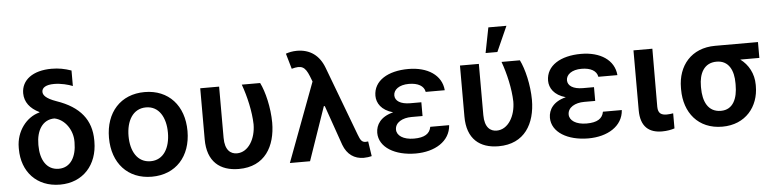

<svg xmlns="http://www.w3.org/2000/svg" viewBox="-47 -1022 5154 1273"><g transform="rotate(-5 2530.5 -385.0)"><path d="M117.5 -614.3C117.9 -556.1 152.3 -511.4 213.8 -481.5L214.1 -478.7C126.1 -456.7 56.8 -366.5 56.8 -258.5V-248.6C56.8 -98.7 152.7 9.9 309.3 9.9C463.1 9.9 559.7 -101.2 560 -254.3V-264.2C559.7 -397.7 488.3 -490.1 332.4 -543.3C262.8 -567.8 245.4 -592 245.4 -612.9C245.4 -640.6 272.4 -658.4 326.7 -658.4C372.9 -658.4 421.5 -645.6 449.9 -633.9V-737.2C404.5 -752.8 366.1 -760.3 318.5 -760.3C194.2 -760.3 117.5 -702.8 117.5 -614.3ZM188.2 -259.9V-268.8C188.2 -358.3 228.7 -430.4 309.3 -430.4C380 -416.2 428.3 -341.6 428.3 -268.8V-259.9C428.3 -166.2 388.8 -95.5 309.3 -95.5C228.3 -95.5 188.2 -166.5 188.2 -259.9Z M919.7 10.7C1079.5 10.7 1181.1 -101.9 1181.1 -270.6C1181.1 -439.6 1079.5 -552.6 919.7 -552.6C759.9 -552.6 658.4 -439.6 658.4 -270.6C658.4 -101.9 759.9 10.7 919.7 10.7ZM788.7 -271C788.7 -370.7 832 -450.6 920.5 -450.6C1007.5 -450.6 1050.8 -370.7 1050.8 -271C1050.8 -171.2 1007.5 -92.3 920.5 -92.3C832 -92.3 788.7 -171.2 788.7 -271Z M1289.8 -545.5V-206C1289.4 -56.5 1373.9 9.9 1498.9 9.9C1672.6 9.9 1745 -120 1745.4 -277C1745 -377.8 1718.7 -485.8 1688.6 -545.5H1566.4C1595.9 -464.5 1619.3 -361.9 1621.4 -277C1621.4 -181.1 1571.7 -94.5 1495 -94.5C1453.5 -94.5 1415.5 -121.8 1415.5 -204.5V-545.5Z M2329.9 8.5C2347.7 8.5 2369.7 5.7 2383.2 1.8L2368.3 -97.3C2364 -96.6 2356.5 -95.9 2351.6 -95.9C2324.6 -95.9 2316.4 -114 2303.3 -147.7L2130.3 -607.2C2098.4 -692.8 2036.6 -737.2 1949.9 -737.2C1920.5 -737.2 1895.2 -731.5 1875.7 -724.4L1905.5 -621.4C1971.6 -639.6 1995 -627.1 2021.3 -561.8L2035.5 -525.2L1838.8 0H1973L2095.9 -355.8H2102.3L2195.3 -89.8C2219.8 -24.5 2267.8 8.5 2329.9 8.5Z M2742.2 -325.3H2669C2603.7 -325.3 2567.8 -349.4 2567.5 -386.4C2567.8 -424 2605.1 -453.8 2670.1 -453.8C2730.1 -453.8 2770.2 -431.8 2777 -391.3H2903.8C2895.6 -492.9 2802.6 -552.6 2675.4 -552.6C2539.1 -552.6 2442.8 -495 2442.5 -394.2C2442.8 -346.6 2471.9 -296.9 2550.1 -275.2C2465.2 -253.9 2433.6 -202.1 2433.2 -148.4C2433.6 -51.8 2538.4 9.9 2676.1 9.9C2802.9 9.9 2905.5 -50.4 2912.6 -158H2786.9C2778.8 -112.6 2743.6 -89.5 2672.6 -89.5C2601.2 -89.5 2558.9 -120 2558.9 -159.4C2558.9 -206.3 2608 -233.7 2669 -233.7H2742.2Z M3018.5 -545.5V-206C3018.1 -56.5 3102.6 9.9 3227.6 9.9C3401.3 9.9 3473.7 -120 3474.1 -277C3473.7 -377.8 3447.4 -485.8 3417.3 -545.5H3295.1C3324.6 -464.5 3348 -361.9 3350.1 -277C3350.1 -181.1 3300.4 -94.5 3223.7 -94.5C3182.2 -94.5 3144.2 -121.8 3144.2 -204.5V-545.5ZM3195 -613.3H3273.4L3348.4 -781.2H3228Z M3891.3 -325.3H3818.2C3752.8 -325.3 3717 -349.4 3716.6 -386.4C3717 -424 3754.3 -453.8 3819.2 -453.8C3879.3 -453.8 3919.4 -431.8 3926.1 -391.3H4052.9C4044.7 -492.9 3951.7 -552.6 3824.6 -552.6C3688.2 -552.6 3592 -495 3591.6 -394.2C3592 -346.6 3621.1 -296.9 3699.2 -275.2C3614.3 -253.9 3582.7 -202.1 3582.4 -148.4C3582.7 -51.8 3687.5 9.9 3825.3 9.9C3952.1 9.9 4054.7 -50.4 4061.8 -158H3936.1C3927.9 -112.6 3892.8 -89.5 3821.7 -89.5C3750.4 -89.5 3708.1 -120 3708.1 -159.4C3708.1 -206.3 3757.1 -233.7 3818.2 -233.7H3891.3Z M4173.3 -545.5V-147C4173.3 -36.2 4230.1 6.4 4315.7 6.4C4349.4 6.4 4377.8 0.7 4399.1 -6.4V-106.9C4389.2 -105.1 4371.4 -102.6 4356.9 -102.6C4322.4 -102.6 4298.3 -112.9 4297.9 -158.7L4299 -545.5Z M4465.2 -269.9V-258.5C4465.2 -105.8 4556.1 9.9 4716.6 9.9C4872.2 9.9 4960.9 -103 4960.9 -238.6V-248.6C4960.9 -321.7 4926.5 -383.9 4873.6 -422.9H5000.4V-528.4H4715.2C4555.8 -528.4 4465.2 -416.9 4465.2 -269.9ZM4598 -258.5V-269.9C4598 -352.3 4630.7 -422.9 4715.2 -422.9C4797.9 -422.9 4828.5 -352.3 4828.1 -269.9V-258.5C4828.5 -169.4 4797.9 -95.5 4716.6 -95.5C4629.6 -95.5 4598 -169.4 4598 -258.5Z"/></g></svg>

Font: Margiela Sans Semi Bold
Style: Regular
Weight: 600
Designer: Stefan Endress, Andreas Faust
Version: Version 1.100;FEAKit 1.0